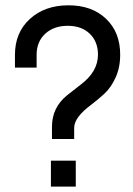

<svg xmlns="http://www.w3.org/2000/svg" viewBox="-20 -690 490 709"><path d="M168 -1V-96.7H259.8V-1ZM35.2 -440.4V-487.3Q35.2 -569.3 89.8 -619.6Q144.5 -669.9 231.4 -670.4Q318.4 -670.9 371.1 -621.1Q423.8 -571.3 423.8 -488.3Q423.8 -440.4 406.7 -403.3Q389.6 -366.2 365.7 -344.2Q341.8 -322.3 317.4 -303.7Q253.9 -256.8 253.9 -217.8V-176.8H171.9V-221.7Q171.9 -293 227.5 -337.9Q252 -357.4 277.3 -377Q341.8 -424.8 341.8 -488.3Q341.8 -536.1 311.5 -565.4Q281.2 -594.7 230 -594.7Q178.7 -594.7 147 -565.4Q115.2 -536.1 115.2 -487.3V-440.4Z"/></svg>

Font: BF_TEXT
Style: Regular
Weight: 400
Foundry: EA DICE
Version: Version 1.404